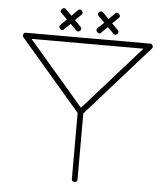

<svg xmlns="http://www.w3.org/2000/svg" viewBox="-60 -952 869 1019"><g transform="rotate(5 374.5 -442.0)"><path d="M36.1 -742.7C35.2 -740.2 34.7 -738.3 34.2 -735.8C34.7 -732.4 35.6 -729.5 38.1 -726.1L359.9 -351.1V0C359.9 10.3 364.7 15.1 375 15.1C385.3 15.1 390.1 10.3 390.1 0V-351.1L723.1 -726.1C725.6 -729 726.6 -731.9 726.6 -735.4C726.6 -737.8 726.1 -739.7 725.1 -742.2C722.2 -748 717.8 -751 711.9 -751H49.8C43.5 -751 38.6 -748 36.1 -742.7ZM678.2 -721.2 375 -379.9 82 -721.2ZM228 -808.1C212.4 -797.4 238.3 -770 249 -787.1L282.2 -818.8L314 -787.1C320.3 -779.8 327.6 -779.8 335 -787.1C342.3 -794.4 342.3 -801.8 335 -808.1L303.2 -840.8L335 -872.1C341.8 -879.4 341.8 -886.2 334.5 -893.6C331.1 -897 327.1 -898.9 323.7 -898.9C320.3 -898.9 317.4 -897.5 314 -894L282.2 -861.8L250 -894C237.8 -909.7 212.4 -884.3 228 -872.1L259.8 -840.8ZM425.8 -808.1C410.2 -797.4 435.5 -770 448.2 -787.1L480 -818.8L512.2 -787.1C521.5 -774.9 537.6 -785.6 538.6 -797.4C539.1 -801.3 537.1 -804.7 533.2 -808.1L501 -840.8L533.2 -872.1C545.9 -880.9 533.7 -897.9 522 -898.9C518.6 -898.9 515.6 -897.5 512.2 -894L480 -861.8L448.2 -894C444.8 -897.5 440.9 -898.9 437.5 -898.9C433.6 -898.9 429.7 -897 426.3 -893.6C422.9 -890.1 421.4 -886.7 421.4 -883.3C420.9 -879.9 422.9 -876 426.8 -872.1L459 -840.8Z"/></g></svg>

Font: Nemoy
Style: Light
Weight: 300
Designer: BSozoo
Foundry: BSozoo
Version: Version 001.000